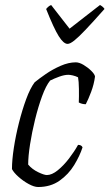

<svg xmlns="http://www.w3.org/2000/svg" viewBox="-20 -750 439 770"><path d="M133 0Q117 0 95 -12Q73 -24 54 -41Q35 -58 28 -72Q28 -108 35.5 -157Q43 -206 56 -257.5Q69 -309 85 -352.5Q101 -396 119 -420Q136 -434 163.5 -453Q191 -472 223 -486Q255 -500 284 -500Q298 -500 315.5 -489.5Q333 -479 346.5 -465.5Q360 -452 361 -443Q357 -412 345.5 -381.5Q334 -351 324 -332Q309 -332 296 -339Q297 -362 296.5 -393.5Q296 -425 293 -440Q283 -445 272 -447.5Q261 -450 254 -450Q238 -450 217.5 -442.5Q197 -435 181 -427Q164 -406 148.5 -363.5Q133 -321 120.5 -270Q108 -219 100.5 -171Q93 -123 93 -90Q109 -71 133 -59.5Q157 -48 168 -48Q188 -48 211.5 -67Q235 -86 256.5 -114Q278 -142 293 -169Q307 -169 311 -159Q300 -125 277.5 -88Q255 -51 219 -25.5Q183 0 133 0ZM251 -574Q235 -574 215.5 -605Q196 -636 165 -714Q168 -717 172 -721.5Q176 -726 185 -730L259 -635L381 -730Q388 -726 393 -721.5Q398 -717 399 -714Q352 -661 323.5 -631Q295 -601 278 -587.5Q261 -574 251 -574Z"/></svg>

Font: Texturina 72pt 72pt ExtraLight
Style: Italic
Weight: 200
Italic angle: -11°
Designer: Guillermo Torres Carreño
Foundry: Omnibus-Type
Version: Version 1.002; ttfautohint (v1.8.3)